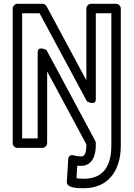

<svg xmlns="http://www.w3.org/2000/svg" viewBox="-20 -756 710 1014"><path d="M408 120C469 120 486 61 486 13V0C486 -4 485 -9 483 -12L226 -491C226 -491 179 -518 179 -479V-25H97V-686H189L439 -221C439 -221 486 -194 486 -233V-686H568V13C568 129 519 188 423 188C407 188 395 187 384 185L388 119C395 120 401 120 408 120ZM423 238C551 238 618 146 618 13V-711C618 -722 608 -736 593 -736H461C450 -736 436 -726 436 -711V-332L226 -723C222 -730 213 -736 204 -736H72C61 -736 47 -726 47 -711V0C47 11 57 25 72 25H204C215 25 229 15 229 0V-379L436 6V13C436 58 424 70 408 70C393 70 383 68 372 65C341 56 340 84 340 88L333 204C331 238 392 238 423 238Z"/></svg>

Font: Asimov
Style: NarOu
Weight: 500
Designer: Google
Version: Version 2.000980; 2014